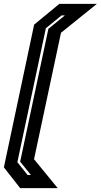

<svg xmlns="http://www.w3.org/2000/svg" viewBox="-23 -770 520 990"><path d="M81 200 -3 93 153 -643 283 -750H476.5L291.5 -601L152.5 51L274.5 200ZM119.5 132.5H136.5L81 63.5L226.5 -621.5L311.5 -690.5H294.5L213.5 -624.5L66.5 66.5Z"/></svg>

Font: Tourney Condensed Regular
Style: Bold Italic
Weight: 700
Width: 3
Italic angle: -12°
Designer: Tyler Finck
Foundry: Etcetera Type Co
Version: Version 1.010; ttfautohint (v1.8.3)